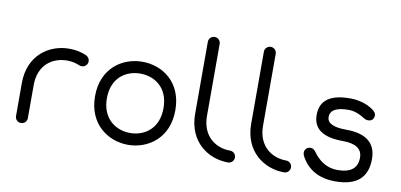

<svg xmlns="http://www.w3.org/2000/svg" viewBox="-75 -1048 2732 1309"><g transform="rotate(10 1290.5 -393.5)"><path d="M159 -269C159 -411 255 -474 355 -474C386 -474 415 -468 442 -456C447 -454 452 -453 459 -453C482 -453 500 -471 500 -494C500 -510 490 -524 477 -531C440 -548 399 -556 355 -556C218 -556 77 -464 77 -269V-41C77 -18 95 0 118 0C141 0 159 -18 159 -41Z M862 20C999 20 1140 -73 1140 -268C1140 -463 1001 -555 862 -555C725 -555 584 -463 584 -268C584 -73 726 20 862 20ZM862 -62C764 -62 666 -126 666 -268C666 -410 762 -473 862 -473C962 -473 1058 -410 1058 -268C1058 -126 962 -62 862 -62Z M1277 -268C1277 -73 1419 20 1555 20C1578 20 1596 2 1596 -21C1596 -44 1578 -62 1555 -62C1457 -62 1359 -126 1359 -268V-766C1359 -789 1341 -807 1318 -807C1295 -807 1277 -789 1277 -766Z M1665 -268C1665 -73 1807 20 1943 20C1966 20 1984 2 1984 -21C1984 -44 1966 -62 1943 -62C1845 -62 1747 -126 1747 -268V-766C1747 -789 1729 -807 1706 -807C1683 -807 1665 -789 1665 -766Z M2460 -508C2415 -539 2363 -554 2304 -555C2164 -556 2094 -506 2094 -405C2094 -308 2163 -260 2300 -260C2391 -260 2436 -229 2436 -168C2436 -95 2390 -59 2298 -59C2239 -59 2188 -84 2146 -133C2131 -150 2120 -176 2093 -176C2069 -176 2052 -159 2052 -136C2052 -131 2054 -124 2057 -115C2104 -25 2184 20 2297 20C2444 20 2518 -44 2518 -173C2518 -284 2448 -340 2309 -340C2221 -340 2177 -362 2177 -405C2177 -452 2219 -476 2303 -476C2340 -476 2377 -463 2416 -438C2425 -432 2435 -429 2446 -429C2469 -429 2486 -443 2486 -470C2486 -483 2477 -496 2460 -508Z"/></g></svg>

Font: Fabada
Style: Regular
Weight: 400
Designer: deFharo
Foundry: deFharo.com
Version: Version 4.000 2011 initial release